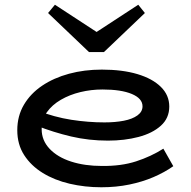

<svg xmlns="http://www.w3.org/2000/svg" viewBox="-20 -777 806 811"><path d="M408 14Q338 14 274 -1Q210 -16 160.5 -46.5Q111 -77 82 -122Q53 -167 53 -227Q53 -287 81 -334.5Q109 -382 158 -415Q207 -448 271.5 -465.5Q336 -483 410 -483Q497 -483 560.5 -464Q624 -445 659.5 -410Q695 -375 695 -327Q695 -278 659.5 -246Q624 -214 565 -198.5Q506 -183 436 -183Q355 -183 280.5 -200.5Q206 -218 135 -246V-311Q210 -282 281.5 -271Q353 -260 421 -260Q467 -260 503 -267Q539 -274 560.5 -289.5Q582 -305 582 -328Q582 -361 537 -380Q492 -399 413 -399Q365 -399 319.5 -388Q274 -377 237 -355.5Q200 -334 178 -303Q156 -272 156 -231Q156 -184 189.5 -148.5Q223 -113 280.5 -94.5Q338 -76 410 -76Q492 -75 555 -95.5Q618 -116 670 -149L712 -75Q675 -49 628.5 -29Q582 -9 526.5 2.5Q471 14 408 14ZM564 -757 592 -722 419 -557H356L183 -722L212 -757L388 -642Z"/></svg>

Font: BioRhyme SemiExpanded Medium
Style: Regular
Weight: 500
Width: 6
Designer: Aoife Mooney
Foundry: Aoife Mooney Type
Version: Version 1.600;gftools[0.9.33]